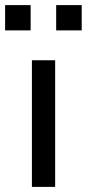

<svg xmlns="http://www.w3.org/2000/svg" viewBox="-33 -732 340 752"><path d="M92 0V-496H183V0ZM187 -613V-712H287V-613ZM-13 -613V-712H87V-613Z"/></svg>

Font: Nunito Sans 7pt
Style: Regular
Weight: 400
Designer: Vernon Adams
Foundry: Vernon Adams
Version: Version 3.101;gftools[0.9.27]